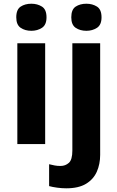

<svg xmlns="http://www.w3.org/2000/svg" viewBox="-20 -781 637 1041"><path d="M74 0V-546.4H224.9V0ZM150.1 -614Q115.9 -614 92.1 -630.2Q68.2 -646.3 68.2 -687.1Q68.2 -729.5 92.1 -745.2Q115.9 -760.8 150.1 -760.8Q182.9 -760.8 207.6 -745.2Q232.2 -729.5 232.2 -687.1Q232.2 -646.3 207.6 -630.2Q182.9 -614 150.1 -614ZM339.2 240Q315.4 240 289.7 236.5Q264 233 246.3 228V109.4Q261.9 113.4 276.4 116.1Q290.9 118.8 308 118.8Q334.6 118.8 353.4 101.9Q372.3 85 372.3 35.4V-546.4H523.1V58.6Q523.1 108.6 505 149.8Q486.8 191 446.5 215.5Q406.2 240 339.2 240ZM448.4 -614Q414.2 -614 390.3 -630.2Q366.5 -646.3 366.5 -687.1Q366.5 -729.5 390.3 -745.2Q414.2 -760.8 448.4 -760.8Q481.2 -760.8 505.9 -745.2Q530.5 -729.5 530.5 -687.1Q530.5 -646.3 505.9 -630.2Q481.2 -614 448.4 -614Z"/></svg>

Font: Noto Sans Symbols
Style: Regular
Weight: 400
Designer: Monotype Design Team
Foundry: Monotype Imaging Inc.
Version: Version 2.002